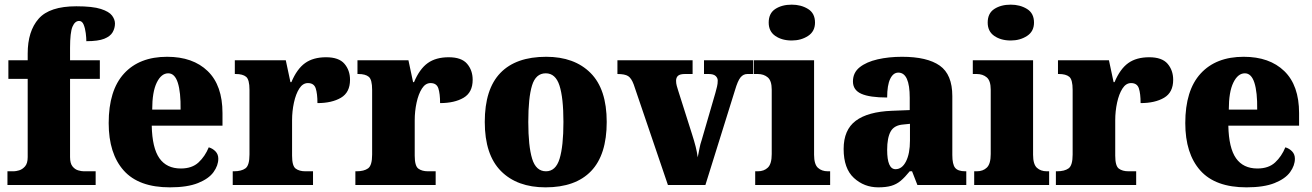

<svg xmlns="http://www.w3.org/2000/svg" viewBox="-20 -795 5637 825"><path d="M12 0V-59H39Q48 -59 62 -63Q76 -67 87.5 -80Q99 -93 99 -120V-456H16V-536H99V-565Q99 -661 146 -714.5Q193 -768 308 -768Q378 -768 413.5 -756.5Q449 -745 461.5 -728Q474 -711 474 -694Q474 -674 464 -656.5Q454 -639 428 -628.5Q402 -618 351 -618Q351 -632 348.5 -652.5Q346 -673 339.5 -689Q333 -705 320 -705Q302 -705 291.5 -680.5Q281 -656 281 -589V-536H409V-456H281V-120Q281 -93 291.5 -80Q302 -67 316 -63Q330 -59 340 -59H391V0Z M710 10Q576 10 511.5 -62.5Q447 -135 447 -266Q447 -407 513 -479Q579 -551 698 -551Q809 -551 872.5 -489.5Q936 -428 936 -309V-255H632Q634 -159 665 -115Q696 -71 757 -71Q805 -71 833 -97Q861 -123 877 -162Q894 -157 906 -144.5Q918 -132 918 -113Q918 -84 897.5 -55.5Q877 -27 831 -8.5Q785 10 710 10ZM756 -324Q757 -399 744 -439.5Q731 -480 703 -480Q673 -480 653.5 -440Q634 -400 634 -324Z M980 0V-59H985Q1017 -59 1034.5 -71.5Q1052 -84 1052 -131V-409Q1052 -453 1037.5 -465Q1023 -477 993 -477H989V-536H1208L1228 -442H1232Q1256 -499 1291 -524Q1326 -549 1381 -549Q1436 -549 1460 -521Q1484 -493 1484 -452Q1484 -398 1445 -375Q1406 -352 1344 -352Q1344 -393 1336.5 -415.5Q1329 -438 1303 -438Q1281 -438 1266 -414.5Q1251 -391 1243 -354Q1235 -317 1235 -278V-126Q1235 -82 1250.5 -70.5Q1266 -59 1292 -59H1325V0Z M1507 0V-59H1512Q1544 -59 1561.5 -71.5Q1579 -84 1579 -131V-409Q1579 -453 1564.5 -465Q1550 -477 1520 -477H1516V-536H1735L1755 -442H1759Q1783 -499 1818 -524Q1853 -549 1908 -549Q1963 -549 1987 -521Q2011 -493 2011 -452Q2011 -398 1972 -375Q1933 -352 1871 -352Q1871 -393 1863.5 -415.5Q1856 -438 1830 -438Q1808 -438 1793 -414.5Q1778 -391 1770 -354Q1762 -317 1762 -278V-126Q1762 -82 1777.5 -70.5Q1793 -59 1819 -59H1852V0Z M2324 10Q2202 10 2132.5 -60Q2063 -130 2063 -271Q2063 -412 2130 -481.5Q2197 -551 2327 -551Q2448 -551 2517.5 -481.5Q2587 -412 2587 -271Q2587 -130 2520 -60Q2453 10 2324 10ZM2326 -59Q2368 -59 2384.5 -113Q2401 -167 2401 -271Q2401 -375 2384 -427.5Q2367 -480 2325 -480Q2282 -480 2266 -427.5Q2250 -375 2250 -271Q2250 -167 2266.5 -113Q2283 -59 2326 -59Z M2703 -432Q2693 -459 2679 -468Q2665 -477 2633 -477V-536H2956V-477H2923Q2902 -477 2893.5 -469.5Q2885 -462 2885 -448Q2885 -437 2888 -426Q2891 -415 2894 -406L2954 -217Q2963 -189 2969 -165.5Q2975 -142 2978 -119Q2982 -138 2985.5 -157Q2989 -176 2995 -193L3054 -396Q3058 -411 3061 -423Q3064 -435 3064 -449Q3064 -460 3055 -468.5Q3046 -477 3025 -477H3005V-536H3216V-477H3191Q3174 -477 3162 -462.5Q3150 -448 3138 -407L3011 0H2850Z M3382 -621Q3340 -621 3311.5 -640.5Q3283 -660 3283 -698Q3283 -738 3311.5 -756.5Q3340 -775 3382 -775Q3422 -775 3452 -756.5Q3482 -738 3482 -698Q3482 -660 3452 -640.5Q3422 -621 3382 -621ZM3225 0V-59H3236Q3263 -59 3279.5 -75Q3296 -91 3296 -133V-410Q3296 -448 3279 -462.5Q3262 -477 3236 -477H3219V-536H3478V-130Q3478 -89 3494.5 -74Q3511 -59 3537 -59H3547V0Z M3754 10Q3693 10 3649 -30.5Q3605 -71 3605 -155Q3605 -237 3657 -276Q3709 -315 3813 -319L3889 -322V-375Q3889 -483 3840 -483Q3818 -483 3805 -456Q3792 -429 3792 -376Q3717 -376 3681 -392Q3645 -408 3645 -445Q3645 -483 3674 -506Q3703 -529 3751 -540Q3799 -551 3856 -551Q3964 -551 4018 -513Q4072 -475 4072 -382V-129Q4072 -89 4084 -74Q4096 -59 4128 -59H4132V0H3922L3899 -59H3889Q3868 -33 3850 -18Q3832 -3 3809.5 3.5Q3787 10 3754 10ZM3828 -68Q3856 -68 3873 -101.5Q3890 -135 3890 -191V-263L3861 -260Q3822 -257 3807 -230Q3792 -203 3792 -151Q3792 -68 3828 -68Z M4323 -621Q4281 -621 4252.5 -640.5Q4224 -660 4224 -698Q4224 -738 4252.5 -756.5Q4281 -775 4323 -775Q4363 -775 4393 -756.5Q4423 -738 4423 -698Q4423 -660 4393 -640.5Q4363 -621 4323 -621ZM4166 0V-59H4177Q4204 -59 4220.5 -75Q4237 -91 4237 -133V-410Q4237 -448 4220 -462.5Q4203 -477 4177 -477H4160V-536H4419V-130Q4419 -89 4435.5 -74Q4452 -59 4478 -59H4488V0Z M4517 0V-59H4522Q4554 -59 4571.5 -71.5Q4589 -84 4589 -131V-409Q4589 -453 4574.5 -465Q4560 -477 4530 -477H4526V-536H4745L4765 -442H4769Q4793 -499 4828 -524Q4863 -549 4918 -549Q4973 -549 4997 -521Q5021 -493 5021 -452Q5021 -398 4982 -375Q4943 -352 4881 -352Q4881 -393 4873.5 -415.5Q4866 -438 4840 -438Q4818 -438 4803 -414.5Q4788 -391 4780 -354Q4772 -317 4772 -278V-126Q4772 -82 4787.5 -70.5Q4803 -59 4829 -59H4862V0Z M5336 10Q5202 10 5137.5 -62.5Q5073 -135 5073 -266Q5073 -407 5139 -479Q5205 -551 5324 -551Q5435 -551 5498.5 -489.5Q5562 -428 5562 -309V-255H5258Q5260 -159 5291 -115Q5322 -71 5383 -71Q5431 -71 5459 -97Q5487 -123 5503 -162Q5520 -157 5532 -144.5Q5544 -132 5544 -113Q5544 -84 5523.5 -55.5Q5503 -27 5457 -8.5Q5411 10 5336 10ZM5382 -324Q5383 -399 5370 -439.5Q5357 -480 5329 -480Q5299 -480 5279.5 -440Q5260 -400 5260 -324Z"/></svg>

Font: Noto Serif Lao SemiCondensed Black
Style: Regular
Weight: 900
Width: 4
Designer: Monotype Design Team
Foundry: Monotype Imaging Inc.
Version: Version 2.003; ttfautohint (v1.8.4.7-5d5b)